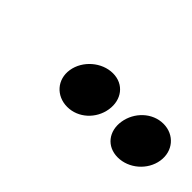

<svg xmlns="http://www.w3.org/2000/svg" viewBox="-12 -912 468 468"><g transform="rotate(45 222.5 -677.5)"><path d="M132 -677C126 -639 153 -609 191 -609C229 -609 261 -639 267 -677C273 -715 250 -746 212 -746C174 -746 138 -715 132 -677ZM310 -677C304 -639 327 -609 365 -609C403 -609 438 -639 444 -677C450 -715 424 -746 386 -746C348 -746 316 -715 310 -677Z"/></g></svg>

Font: Ampere
Style: SCSuCndIta
Weight: 400
Version: Version 1